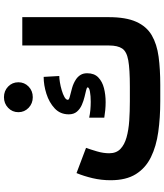

<svg xmlns="http://www.w3.org/2000/svg" viewBox="49 -867 818 956"><g transform="rotate(-90 458.0 -389.0)"><path d="M377.4 -706.5Q377.4 -736.8 399.2 -757.6Q420.9 -778.3 452.1 -778.3Q483.4 -778.3 504.9 -757.6Q526.4 -736.8 526.4 -706.5Q526.4 -676.3 504.9 -655.5Q483.4 -634.8 452.1 -634.8Q420.9 -634.8 399.2 -655.5Q377.4 -676.3 377.4 -706.5ZM432.1 -151.4H504.4Q590.8 -151.4 635 -159.2Q679.2 -167 694.3 -189.5Q709.5 -211.9 709.5 -255.4V-687H850.6V-256.8Q850.6 -170.9 827.4 -119.4Q804.2 -67.9 760 -42.2Q715.8 -16.6 653.6 -8.3Q591.3 0 512.7 0H432.1Q350.1 0 278.8 -10Q207.5 -20 153.6 -46.4Q99.6 -72.8 69.1 -121.3Q38.6 -169.9 38.6 -247.1Q38.6 -293.5 48.8 -336.9Q59.1 -380.4 74.2 -417L199.7 -369.6Q191.4 -346.2 182.1 -314.7Q172.9 -283.2 172.9 -254.4Q172.9 -219.2 194.1 -198.7Q215.3 -178.2 251.7 -168Q288.1 -157.7 334.7 -154.5Q381.3 -151.4 432.1 -151.4ZM350.1 -354Q367.2 -350.1 388.2 -348.1Q409.2 -346.2 429.2 -346.2Q458.5 -346.2 479.7 -350.1Q501 -354 501 -361.8Q501 -365.7 487.5 -368.9Q474.1 -372.1 453.9 -377Q433.6 -381.8 413.6 -390.6Q393.6 -399.4 380.1 -415Q366.7 -430.7 366.7 -455.6Q366.7 -498 396.2 -525.6Q425.8 -553.2 469 -566.9Q512.2 -580.6 553.2 -580.6L557.6 -502.9Q545.9 -502.9 526.4 -499.8Q506.8 -496.6 486.8 -490.7Q466.8 -484.9 452.9 -477.1Q439 -469.2 439 -460Q439 -454.1 456.5 -450Q474.1 -445.8 498.3 -439Q522.5 -432.1 542 -418.9Q555.2 -409.7 563.2 -396.5Q571.3 -383.3 571.3 -363.8Q571.3 -328.6 550.5 -308.6Q529.8 -288.6 497.1 -280.3Q464.4 -272 427.2 -272Q407.7 -272 387.9 -273.9Q368.2 -275.9 350.1 -278.8Z"/></g></svg>

Font: Vazirmatn RD UI Black
Style: Regular
Weight: 900
Designer: Saber Rastikerdar
Foundry: Saber Rastikerdar
Version: Version 33.003